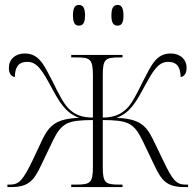

<svg xmlns="http://www.w3.org/2000/svg" viewBox="-20 -759 793 779"><path d="M457 -655C472 -655 481 -665 481 -696C481 -728 472 -739 457 -739C441 -739 432 -728 432 -696C432 -665 441 -655 457 -655ZM300 -655C316 -655 325 -665 325 -696C325 -728 316 -739 300 -739C285 -739 276 -728 276 -696C276 -665 285 -655 300 -655ZM10 0H25C97 0 118 -27 148 -91L193 -185C230 -262 254 -271 357 -272V-84C357 -16 347 -10 286 -10H269V0H477V-10H466C407 -10 397 -16 397 -83V-272C499 -271 523 -262 560 -185L605 -91C635 -27 656 0 728 0H743V-10H733C695 -10 680 -28 642 -108L601 -193C572 -252 544 -277 453 -281C508 -301 533 -347 564 -404C600 -470 621 -508 662 -508C699 -508 712 -486 713 -446C730 -450 737 -463 737 -485C737 -518 711 -542 673 -542C613 -542 594 -494 559 -427C535 -378 516 -341 496 -320C470 -294 440 -282 397 -282V-453C397 -520 407 -526 466 -526H477V-536H269V-526H290C346 -526 357 -520 357 -452V-282C314 -282 283 -293 257 -320C237 -341 218 -378 194 -427C159 -494 140 -542 80 -542C42 -542 16 -518 16 -485C16 -463 23 -450 40 -446C41 -486 54 -508 91 -508C132 -508 153 -470 189 -404C220 -347 245 -301 301 -281C209 -277 181 -252 152 -193L112 -108C73 -28 58 -10 20 -10H10Z"/></svg>

Font: Noto Serif Display SemiCondensed ExtraLight
Style: Regular
Weight: 200
Width: 4
Designer: Monotype Design Team
Foundry: Monotype Imaging Inc.
Version: Version 2.009